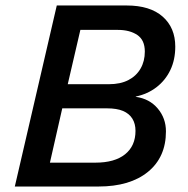

<svg xmlns="http://www.w3.org/2000/svg" viewBox="-20 -680 687 700"><path d="M34 0 187 -660H442Q527 -660 573 -619.5Q619 -579 619 -510Q619 -462 601 -424.5Q583 -387 550.5 -362Q518 -337 475 -328V-327Q525 -320 555 -284.5Q585 -249 585 -201Q585 -107 519.5 -53.5Q454 0 339 0ZM162 -87H328Q398 -87 436 -117.5Q474 -148 474 -203Q474 -229 462.5 -247.5Q451 -266 428.5 -275.5Q406 -285 370 -285H207ZM227 -373H377Q419 -373 448 -388Q477 -403 492.5 -430Q508 -457 508 -492Q508 -534 480.5 -552.5Q453 -571 410 -571H273Z"/></svg>

Font: Kantumruy Pro Medium
Style: Italic
Weight: 500
Italic angle: -13°
Designer: Sovichet Tep
Foundry: Sovichet Tep
Version: Version 1.002